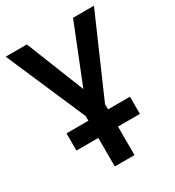

<svg xmlns="http://www.w3.org/2000/svg" viewBox="-173 -815 833 916"><g transform="rotate(-30 243.0 -357.0)"><path d="M189 0V-157.2H68.4V-252H189V-277.3L0 -713.9H116.7L243.7 -395L371.1 -713.9H486.3L297.4 -281.2V-252H418V-157.2H297.4V0Z"/></g></svg>

Font: Open Sans
Style: Regular
Weight: 600
Width: 3
Foundry: Ascender Corporation
Version: Version 1.000